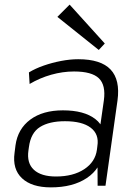

<svg xmlns="http://www.w3.org/2000/svg" viewBox="-20 -803 594 830"><path d="M401 -173 429 -369Q438 -435 407.5 -464.5Q377 -494 300 -494Q251 -494 201.5 -480Q152 -466 108 -440L105 -490Q133 -507 169 -519.5Q205 -532 244 -539.5Q283 -547 318 -547Q416 -547 458 -502.5Q500 -458 488 -369L436 0H402ZM200 7Q117 7 75 -32.5Q33 -72 43 -143L47 -175Q57 -246 111 -286Q165 -326 252 -326Q344 -326 392.5 -288Q441 -250 431 -180L426 -146Q416 -74 355.5 -33.5Q295 7 200 7ZM222 -40Q296 -40 344 -71.5Q392 -103 399 -156L401 -172Q409 -223 372 -251Q335 -279 261 -279Q193 -279 153 -254Q113 -229 105 -167L103 -153Q95 -98 126.5 -69Q158 -40 222 -40ZM433 -615 407 -587 228 -730 281 -783Z"/></svg>

Font: Pathway Extreme 8pt Thin 12pt
Style: Italic
Weight: 100
Italic angle: -8°
Version: Version 1.001;gftools[0.9.26]